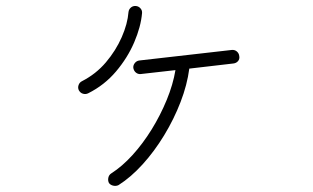

<svg xmlns="http://www.w3.org/2000/svg" viewBox="-20 -607 1040 638"><path d="M374 8Q366 12 356.5 10Q347 8 342 1Q338 -7 340 -16.5Q342 -26 350 -31Q386 -54 420.5 -92Q455 -130 484 -177Q513 -224 534 -275Q555 -326 563 -374L448 -361Q439 -360 432 -365.5Q425 -371 423 -381Q422 -390 428 -397.5Q434 -405 443 -406L750 -441Q760 -442 767 -436Q774 -430 775 -421Q777 -411 771 -404Q765 -397 755 -396L609 -379Q602 -325 580 -268Q558 -211 525.5 -157.5Q493 -104 454 -61Q415 -18 374 8ZM273 -297Q265 -293 256 -295.5Q247 -298 242 -307Q238 -315 241 -324Q244 -333 252 -337Q299 -361 332 -400Q365 -439 384.5 -483.5Q404 -528 407 -567Q408 -576 415 -582Q422 -588 432 -587Q441 -586 447 -579Q453 -572 452 -563Q448 -518 426 -466.5Q404 -415 365.5 -369.5Q327 -324 273 -297Z"/></svg>

Font: Zen Kurenaido
Style: Regular
Weight: 400
Designer: Yoshimichi Ohira
Foundry: Positype
Version: Version 1.001